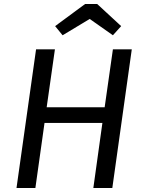

<svg xmlns="http://www.w3.org/2000/svg" viewBox="-20 -934 714 954"><path d="M488.8 -323.2H201.2L155.8 0H62L159.2 -689H252.9L211.9 -400.9H500L541 -689H634.8L538.1 0H443.8ZM425.8 -839.8 291 -758.8 253.9 -804.2 402.8 -914.1H462.9L582 -804.2L541 -758.8Z"/></svg>

Font: FiraSans-Italic
Style: Italic
Weight: 400
Italic angle: -8°
Designer: Carrois Corporate & Edenspiekermann AG
Foundry: Carrois Corporate GbR & Edenspiekermann AG
Version: Version 3.106;PS 003.106;hotconv 1.0.70;makeotf.lib2.5.58329